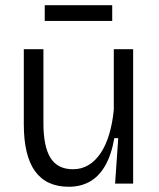

<svg xmlns="http://www.w3.org/2000/svg" viewBox="-20 -702 608 734"><path d="M243 12Q157 12 114 -47.5Q71 -107 71 -227V-514H146V-231Q146 -142 173 -98.5Q200 -55 259 -55Q292 -55 318.5 -71Q345 -87 365 -117Q385 -147 397.5 -189Q410 -231 415 -282V-514H489V-223V0H420L432 -174H417Q406 -110 382 -68.5Q358 -27 323 -7.5Q288 12 243 12ZM151 -622V-682H409V-622Z"/></svg>

Font: Bricolage Grotesque 24pt Light
Style: Regular
Weight: 300
Designer: Mathieu Triay
Foundry: Atelier Triay
Version: Version 1.001;gftools[0.9.33.dev8+g029e19f]